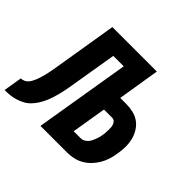

<svg xmlns="http://www.w3.org/2000/svg" viewBox="-203 -952 1169 1169"><g transform="rotate(45 381.0 -367.5)"><path d="M-38 0 -18 -120Q-6 -120 6 -125Q18 -130 27 -139.5Q36 -149 42 -160.5Q48 -172 53 -183.5Q58 -195 61.5 -207Q65 -219 68.5 -231Q72 -243 74.5 -255Q77 -267 79.5 -279Q82 -291 84 -303Q86 -315 88 -327L155 -735H538L494 -464H545Q576 -464 606 -457Q636 -450 659.5 -432.5Q683 -415 698.5 -389.5Q714 -364 721 -334.5Q728 -305 727.5 -273.5Q727 -242 721 -210Q717 -183 708.5 -156.5Q700 -130 685.5 -105.5Q671 -81 650.5 -60Q630 -39 605 -25Q580 -11 552.5 -5.5Q525 0 498 0H271L373 -615H283L233 -314Q229 -292 225 -269.5Q221 -247 215.5 -225Q210 -203 203 -181Q196 -159 186.5 -137.5Q177 -116 164 -95.5Q151 -75 134 -57.5Q117 -40 96 -29Q75 -18 52 -11Q29 -4 7 -2Q-15 0 -38 0ZM498 -120Q510 -120 521 -125.5Q532 -131 541 -140.5Q550 -150 555.5 -161Q561 -172 565.5 -183.5Q570 -195 573 -206.5Q576 -218 578 -230Q580 -241 580.5 -252.5Q581 -264 581.5 -275.5Q582 -287 581 -298.5Q580 -310 576 -320Q572 -330 564 -337Q556 -344 544 -344H474L437 -120Z"/></g></svg>

Font: Iosevka Aile Heavy
Style: Italic
Weight: 900
Italic angle: -9°
Designer: Belleve Invis
Foundry: Belleve Invis
Version: Version 31.1.0; ttfautohint (v1.8.4)